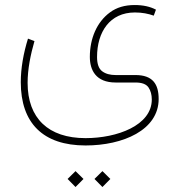

<svg xmlns="http://www.w3.org/2000/svg" viewBox="-20 -335 717 767"><path d="M357.4 379.9 389.2 412.1 420.9 379.9 389.2 348.6ZM250 379.9 281.7 412.1 313.5 379.9 281.7 348.6ZM321.8 246.1C471.2 246.1 613.8 184.6 613.8 60.5C613.8 0.5 589.8 -35.2 521 -35.2H441.9C419.9 -35.2 401.9 -40 388.2 -50.3C374.5 -60.5 367.7 -79.6 367.7 -107.4C367.7 -207 418.5 -285.2 519 -285.2C547.9 -285.2 572.3 -280.3 594.2 -272.5L603 -296.4C580.1 -308.6 551.8 -314.9 518.1 -314.9C478.5 -314.9 445.8 -305.2 419.4 -285.6C366.2 -246.6 338.9 -180.2 338.9 -107.9C338.9 -55.2 362.8 -5.4 441.9 -5.4H521C546.9 -5.4 564 1 573.2 14.2C582 27.3 586.4 43.5 586.4 62.5C586.4 166 447.8 216.8 321.8 216.8C172.9 216.8 90.3 137.2 90.3 -3.9C90.3 -59.1 102.1 -116.7 117.7 -170.9L91.8 -180.7C73.7 -122.6 63 -62 63 -6.8C63 156.7 151.9 246.1 321.8 246.1Z"/></svg>

Font: Vazirmatn Thin
Style: Regular
Weight: 100
Designer: Saber Rastikerdar
Foundry: Saber Rastikerdar
Version: Version 33.003